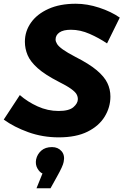

<svg xmlns="http://www.w3.org/2000/svg" viewBox="-32 -722 660 1026"><path d="M-12 -83 74 -214Q115 -178 169 -153.5Q223 -129 281 -129Q337 -129 360.5 -149.5Q384 -170 384 -192Q384 -206 377 -218.5Q370 -231 348 -247Q326 -263 282 -285Q208 -323 169 -358Q130 -393 115.5 -427.5Q101 -462 101 -499Q101 -555 133.5 -601Q166 -647 227 -674.5Q288 -702 373 -702Q434 -702 498 -681Q562 -660 608 -628L540 -490Q497 -519 447 -541Q397 -563 347 -563Q306 -563 285.5 -548.5Q265 -534 265 -511Q265 -500 273 -487Q281 -474 304 -457.5Q327 -441 371 -418Q444 -381 484.5 -347Q525 -313 541.5 -279Q558 -245 558 -206Q558 -149 527.5 -99Q497 -49 436 -18.5Q375 12 282 12Q196 12 119.5 -15.5Q43 -43 -12 -83ZM308 144Q304 166 273 221L238 284H163L195 205Q180 199 168 178Q156 157 161 130Q167 102 188.5 83Q210 64 246 64Q278 64 297 86Q316 108 308 144Z"/></svg>

Font: Radio Canada
Style: Bold Italic
Weight: 700
Italic angle: -12°
Designer: Charles Daoud, Etienne Aubert Bonn, Alexandre Saumier Demers, Jacques Le Bailly
Foundry: Radio-Canada
Version: Version 2.104; ttfautohint (v1.8.4.7-5d5b);gftools[0.9.28.de